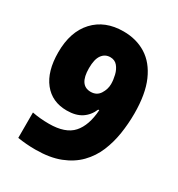

<svg xmlns="http://www.w3.org/2000/svg" viewBox="-174 -838 893 962"><g transform="rotate(30 272.0 -357.0)"><path d="M513 -394Q513 -335 504 -277Q495 -219 473.5 -167.5Q452 -116 413 -76Q374 -36 315 -13Q256 10 173 10Q145 10 120.5 8Q96 6 70 2V-145Q115 -136 167 -136Q262 -136 304 -183Q346 -230 352 -321H346Q329 -281 296 -259.5Q263 -238 211 -238Q126 -238 77.5 -299Q29 -360 29 -470Q29 -589 91.5 -656.5Q154 -724 261 -724Q336 -724 392.5 -688.5Q449 -653 481 -580Q513 -507 513 -394ZM268 -579Q238 -579 220 -554.5Q202 -530 202 -478Q202 -379 268 -379Q303 -379 320.5 -406.5Q338 -434 338 -464Q338 -488 331.5 -515Q325 -542 309.5 -560.5Q294 -579 268 -579Z"/></g></svg>

Font: Noto Sans Sinhala UI SemiCondensed Black
Style: Regular
Weight: 900
Width: 4
Designer: Jelle Bosma - Monotype Design Team
Foundry: Monotype Imaging Inc.
Version: Version 2.006; ttfautohint (v1.8.4.7-5d5b)